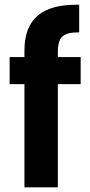

<svg xmlns="http://www.w3.org/2000/svg" viewBox="-20 -797 385 817"><path d="M21 -439V-554.2H84V-582Q84 -684.1 142.1 -731.9Q196.8 -776.9 303.7 -776.9Q310.1 -776.9 316.9 -776.9V-659.2Q314.5 -659.2 311.5 -659.2Q265.1 -659.2 246.1 -642.1Q226.1 -624 226.1 -577.1V-554.2H323.2V-439H226.1V0H84V-439Z"/></svg>

Font: Poppins SemiBold
Style: Regular
Weight: 600
Designer: Ninad Kale (Devanagari), Jonny Pinhorn (Latin)
Foundry: Indian Type Foundry
Version: 4.004